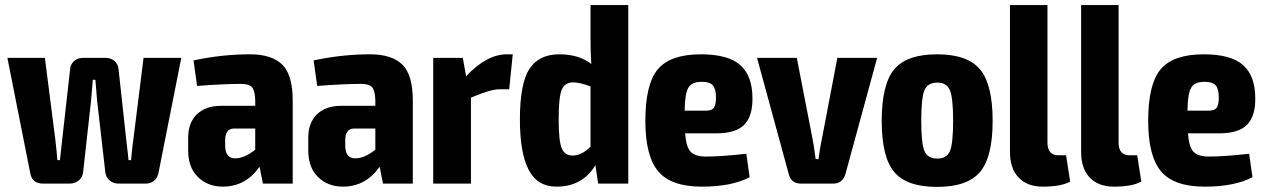

<svg xmlns="http://www.w3.org/2000/svg" viewBox="-20 -720 4965 753"><path d="M691 -493 601 -39Q597 -21 583.5 -10.5Q570 0 552 0H444Q424 0 409.5 -12.5Q395 -25 393 -45L361 -324Q358 -354 354 -407H344Q340 -354 337 -324L306 -45Q304 -25 289 -12.5Q274 0 254 0H148Q107 0 99 -39L9 -493H156L197 -173Q203 -119 205 -92H215L224 -173L255 -449Q257 -469 271 -481Q285 -493 305 -493H394Q415 -493 429 -481Q443 -469 445 -448L475 -173Q476 -164 478 -147.5Q480 -131 481.5 -117.5Q483 -104 484 -92H494Q495 -101 496.5 -117Q498 -133 499.5 -146.5Q501 -160 503 -173L543 -493Z M960 -507Q1046 -507 1087 -466.5Q1128 -426 1128 -326V0H1011L998 -66Q943 12 854 12Q795 12 756.5 -25.5Q718 -63 718 -130V-180Q718 -239 752.5 -272Q787 -305 847 -305H981V-327Q980 -364 968.5 -377.5Q957 -391 925 -391Q859 -391 753 -383L739 -483Q850 -507 960 -507ZM902 -99Q939 -99 981 -133V-216H897Q863 -215 863 -169V-150Q863 -99 902 -99Z M1431 -507Q1517 -507 1558 -466.5Q1599 -426 1599 -326V0H1482L1469 -66Q1414 12 1325 12Q1266 12 1227.5 -25.5Q1189 -63 1189 -130V-180Q1189 -239 1223.5 -272Q1258 -305 1318 -305H1452V-327Q1451 -364 1439.5 -377.5Q1428 -391 1396 -391Q1330 -391 1224 -383L1210 -483Q1321 -507 1431 -507ZM1373 -99Q1410 -99 1452 -133V-216H1368Q1334 -215 1334 -169V-150Q1334 -99 1373 -99Z M1991 -507 1977 -370H1939Q1904 -370 1827 -337V0H1679V-493H1795L1808 -421Q1889 -507 1968 -507Z M2444 -700V0H2326L2315 -72Q2264 12 2163 12Q2087 12 2053 -54.5Q2019 -121 2019 -251Q2019 -393 2056.5 -450Q2094 -507 2173 -507Q2251 -507 2299 -469Q2296 -515 2296 -566V-700ZM2225 -110Q2262 -110 2296 -145V-381Q2254 -397 2228 -397Q2196 -397 2183.5 -369Q2171 -341 2171 -252Q2171 -167 2183 -138.5Q2195 -110 2225 -110Z M2749 -106Q2808 -106 2907 -117L2920 -25Q2850 12 2732 12Q2612 12 2561.5 -48Q2511 -108 2511 -246Q2511 -391 2560.5 -449Q2610 -507 2729 -507Q2836 -507 2883.5 -464.5Q2931 -422 2931 -335Q2932 -265 2899 -231Q2866 -197 2789 -197H2667Q2671 -143 2689 -124.5Q2707 -106 2749 -106ZM2734 -399Q2695 -400 2680.5 -377.5Q2666 -355 2665 -286H2749Q2773 -286 2780.5 -299Q2788 -312 2788 -337Q2788 -371 2776 -385Q2764 -399 2734 -399Z M3420 -493 3295 -35Q3283 0 3248 0H3121Q3084 0 3074 -35L2949 -493H3105L3165 -184Q3171 -157 3179 -96H3190Q3196 -143 3205 -184L3264 -493Z M3873 -246Q3873 -104 3823.5 -45.5Q3774 13 3655 13Q3536 13 3487 -45.5Q3438 -104 3438 -246Q3438 -389 3487 -448Q3536 -507 3655 -507Q3774 -507 3823.5 -448Q3873 -389 3873 -246ZM3656 -396Q3618 -396 3605.5 -366Q3593 -336 3593 -246Q3593 -158 3605.5 -128Q3618 -98 3656 -98Q3693 -98 3705.5 -127.5Q3718 -157 3718 -246Q3718 -336 3705.5 -366Q3693 -396 3656 -396Z M4088 -700V-161Q4088 -111 4131 -111H4161L4177 -8Q4142 12 4069 12Q4009 12 3975 -23.5Q3941 -59 3941 -124V-700Z M4367 -700V-161Q4367 -111 4410 -111H4440L4456 -8Q4421 12 4348 12Q4288 12 4254 -23.5Q4220 -59 4220 -124V-700Z M4721 -106Q4780 -106 4879 -117L4892 -25Q4822 12 4704 12Q4584 12 4533.5 -48Q4483 -108 4483 -246Q4483 -391 4532.5 -449Q4582 -507 4701 -507Q4808 -507 4855.5 -464.5Q4903 -422 4903 -335Q4904 -265 4871 -231Q4838 -197 4761 -197H4639Q4643 -143 4661 -124.5Q4679 -106 4721 -106ZM4706 -399Q4667 -400 4652.5 -377.5Q4638 -355 4637 -286H4721Q4745 -286 4752.5 -299Q4760 -312 4760 -337Q4760 -371 4748 -385Q4736 -399 4706 -399Z"/></svg>

Font: exo2condensed_b
Style: Bold
Weight: 700
Width: 3
Designer: Natanael Gama
Version: Version 1.001;PS 001.001;hotconv 1.0.70;makeotf.lib2.5.58329